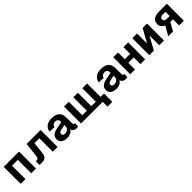

<svg xmlns="http://www.w3.org/2000/svg" viewBox="498 -2341 4286 4286"><g transform="rotate(-45 2640.5 -198.0)"><path d="M66 0V-536H549V0H399V-424H216V0Z M661 0V-118H692Q742 -118 750 -190L788 -536H1230V0H1080V-424H924L895 -149Q880 0 756 0Z M1523 12Q1439 12 1387 -26.5Q1335 -65 1335 -134Q1335 -205 1379 -243.5Q1423 -282 1511 -300L1684 -334Q1684 -439 1592 -439Q1509 -439 1494 -362L1344 -369Q1359 -458 1423 -503Q1487 -548 1592 -548Q1713 -548 1773.5 -491Q1834 -434 1834 -324V-141Q1834 -118 1841.5 -110.5Q1849 -103 1864 -103H1879V0Q1871 2 1856 4Q1841 6 1825 6Q1783 6 1750.5 -12.5Q1718 -31 1708 -82Q1688 -39 1640 -13.5Q1592 12 1523 12ZM1559 -91Q1616 -91 1650 -123.5Q1684 -156 1684 -214V-240L1562 -214Q1489 -199 1489 -148Q1489 -121 1506.5 -106Q1524 -91 1559 -91Z M2655 152V0H1970V-536H2120V-111H2263V-536H2406V-111H2548V-536H2698V-111H2806V152Z M3078 12Q2994 12 2942 -26.5Q2890 -65 2890 -134Q2890 -205 2934 -243.5Q2978 -282 3066 -300L3239 -334Q3239 -439 3147 -439Q3064 -439 3049 -362L2899 -369Q2914 -458 2978 -503Q3042 -548 3147 -548Q3268 -548 3328.5 -491Q3389 -434 3389 -324V-141Q3389 -118 3396.5 -110.5Q3404 -103 3419 -103H3434V0Q3426 2 3411 4Q3396 6 3380 6Q3338 6 3305.5 -12.5Q3273 -31 3263 -82Q3243 -39 3195 -13.5Q3147 12 3078 12ZM3114 -91Q3171 -91 3205 -123.5Q3239 -156 3239 -214V-240L3117 -214Q3044 -199 3044 -148Q3044 -121 3061.5 -106Q3079 -91 3114 -91Z M3525 0V-537H3675V-323H3845V-536H3995V0H3845V-211H3675V0Z M4126 0V-536H4276V-219L4450 -536H4590V0H4440V-308L4270 0Z M4722 0 4848 -216Q4797 -240 4769.5 -278Q4742 -316 4742 -366Q4742 -450 4802 -493Q4862 -536 4980 -536H5215V0H5066V-194H4984L4876 0ZM5066 -298V-431H4980Q4938 -431 4915.5 -413.5Q4893 -396 4893 -364Q4893 -332 4915.5 -315Q4938 -298 4980 -298Z"/></g></svg>

Font: Geist
Style: Bold
Weight: 400
Designer: Basement.studio, Andrés Briganti, Mateo Zaragoza
Foundry: Basement.studio, Vercel, Andrés Briganti, Guido Ferreyra, Mateo Zaragoza
Version: Version 1.401